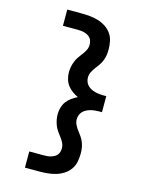

<svg xmlns="http://www.w3.org/2000/svg" viewBox="-142 -918 884 1157"><g transform="rotate(15 300.0 -340.0)"><path d="M130 153V52H220Q231 52 242.5 51Q254 50 264.5 47Q275 44 285 38.5Q295 33 302 24.5Q309 16 312 5Q315 -6 315 -17Q315 -35 307 -51Q299 -67 288 -81Q277 -95 267 -109.5Q257 -124 250.5 -140.5Q244 -157 240.5 -174.5Q237 -192 237 -209Q237 -230 243 -251Q249 -272 261.5 -289Q274 -306 291.5 -318.5Q309 -331 328 -340Q309 -349 291.5 -361.5Q274 -374 261.5 -391Q249 -408 243 -429Q237 -450 237 -471Q237 -488 240.5 -505.5Q244 -523 250.5 -539.5Q257 -556 267 -570.5Q277 -585 288 -599Q299 -613 307 -629Q315 -645 315 -663Q315 -674 312 -685Q309 -696 302 -704.5Q295 -713 285 -718.5Q275 -724 264.5 -727Q254 -730 242.5 -731Q231 -732 220 -732H130V-833H220Q246 -833 272 -830.5Q298 -828 323 -820.5Q348 -813 370.5 -798.5Q393 -784 408 -762.5Q423 -741 428 -715Q433 -689 433 -663Q433 -645 430 -627.5Q427 -610 420.5 -594Q414 -578 404 -563.5Q394 -549 383 -535Q372 -521 364 -504.5Q356 -488 356 -471Q356 -457 360.5 -444.5Q365 -432 374.5 -422Q384 -412 396 -406Q408 -400 420.5 -396.5Q433 -393 446.5 -391.5Q460 -390 473 -390H492V-290H473Q460 -290 446.5 -288.5Q433 -287 420.5 -283.5Q408 -280 396 -274Q384 -268 374.5 -258Q365 -248 360.5 -235.5Q356 -223 356 -209Q356 -192 364 -175.5Q372 -159 383 -145Q394 -131 404 -116.5Q414 -102 420.5 -86Q427 -70 430 -52.5Q433 -35 433 -17Q433 9 428 35Q423 61 408 82.5Q393 104 370.5 118.5Q348 133 323 140.5Q298 148 272 150.5Q246 153 220 153Z"/></g></svg>

Font: Iosevka Plex Etoile
Style: Bold
Weight: 700
Designer: Belleve Invis
Foundry: Belleve Invis
Version: Version 25.1.1; ttfautohint (v1.8.4)